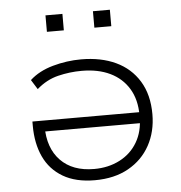

<svg xmlns="http://www.w3.org/2000/svg" viewBox="-51 -745 758 802"><g transform="rotate(-5 328.0 -344.0)"><path d="M315 8Q235 8 181.5 -23.5Q128 -55 102 -111Q76 -167 76 -241V-259H544V-213H100L125 -235Q125 -143 175.5 -91Q226 -39 316 -39Q376 -39 423.5 -63.5Q471 -88 497.5 -133Q524 -178 524 -238V-246Q524 -312 496 -358Q468 -404 418 -428Q368 -452 299 -452Q249 -452 200 -440Q151 -428 110 -392L85 -432Q123 -467 182 -483.5Q241 -500 301 -500Q384 -500 446 -471Q508 -442 543 -385Q578 -328 578 -246Q578 -173 546.5 -115.5Q515 -58 456 -25Q397 8 315 8ZM368 -627V-696H439V-627ZM169 -627V-696H240V-627Z"/></g></svg>

Font: Nunito Sans 7pt SemiExpanded ExtraLight
Style: Regular
Weight: 250
Width: 6
Designer: Vernon Adams
Foundry: Vernon Adams
Version: Version 3.101;gftools[0.9.27]